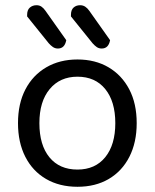

<svg xmlns="http://www.w3.org/2000/svg" viewBox="-20 -703 593 736"><path d="M504 -231Q504 -157 476 -102Q448 -47 397 -17Q346 13 277 13Q208 13 156.5 -17Q105 -47 77 -102Q49 -157 49 -231Q49 -306 77.5 -360.5Q106 -415 157.5 -445Q209 -475 277 -475Q345 -475 396 -445Q447 -415 475.5 -360.5Q504 -306 504 -231ZM277 -409Q210 -409 170.5 -361.5Q131 -314 131 -231Q131 -147 169.5 -100Q208 -53 277 -53Q345 -53 383.5 -100.5Q422 -148 422 -231Q422 -314 383.5 -361.5Q345 -409 277 -409ZM167 -537 84 -640V-646Q84 -665 94.5 -674Q105 -683 120 -683Q131 -683 139 -677.5Q147 -672 154 -662L234 -549Q231 -533 223 -525Q215 -517 202 -517Q191 -517 182.5 -523Q174 -529 167 -537ZM335 -537 252 -640V-646Q252 -665 262 -674Q272 -683 287 -683Q298 -683 306.5 -677.5Q315 -672 322 -662L402 -549Q399 -533 391 -525Q383 -517 370 -517Q359 -517 351 -522.5Q343 -528 335 -537Z"/></svg>

Font: Baloo Tammudu 2
Style: Regular
Weight: 400
Designer: Maithili Shingre, Omkar Shende and Ek Type
Foundry: Ek Type
Version: Version 1.700